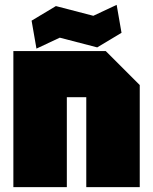

<svg xmlns="http://www.w3.org/2000/svg" viewBox="-20 -770 630 790"><path d="M35 0V-560H415L555 -420V0H335V-370H255V0ZM130 -570 110 -685 210 -745 364 -705 460 -750 480 -635 380 -575 226 -615Z"/></svg>

Font: Tektur SemiCondensed Black
Style: Regular
Weight: 900
Width: 4
Designer: Adam Jagosz
Foundry: Adam Jagosz
Version: Version 1.005;gftools[0.9.30]